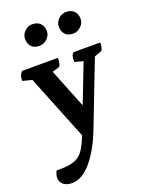

<svg xmlns="http://www.w3.org/2000/svg" viewBox="-172 -762 856 1117"><g transform="rotate(-20 255.5 -204.0)"><path d="M75 270Q42 270 22.5 254Q3 238 3 212Q3 204 6 192Q9 180 15 170H34Q92 170 126 157.5Q160 145 181.5 114Q203 83 224 28L63 -373L5 -388Q5 -407 9 -419Q13 -431 24 -443H246Q246 -395 230 -389L190 -377L287 -134L380 -374L327 -388Q327 -413 330.5 -424.5Q334 -436 345 -443H508Q508 -419 504 -407Q500 -395 492 -392L451 -377L298 19Q254 133 196 201.5Q138 270 75 270ZM380 -545Q346 -545 329.5 -563.5Q313 -582 313 -611Q313 -639 334 -658.5Q355 -678 380 -678Q413 -678 430.5 -659.5Q448 -641 448 -611Q448 -585 426.5 -565Q405 -545 380 -545ZM171 -545Q137 -545 120.5 -563.5Q104 -582 104 -611Q104 -639 125 -658.5Q146 -678 171 -678Q204 -678 221.5 -659.5Q239 -641 239 -611Q239 -585 218 -565Q197 -545 171 -545Z"/></g></svg>

Font: Petrona
Style: Bold
Weight: 700
Designer: Ringo R. Seeber
Foundry: Ringo R. Seeber
Version: Version 2.001; ttfautohint (v1.8.3)